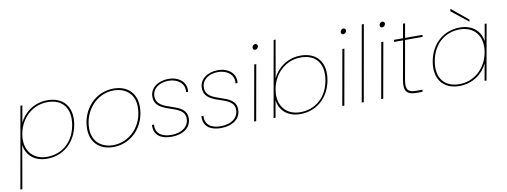

<svg xmlns="http://www.w3.org/2000/svg" viewBox="-81 -1166 4878 1847"><g transform="rotate(-10 2358.5 -243.0)"><path d="M123 -375 152 -540H133L-7 254H12L85 -165C97 -69 170 7 299 7C454 7 581 -98 611 -270C641 -442 552 -547 397 -547C268 -547 167 -471 123 -375ZM591 -270C563 -109 450 -11 302 -11C161 -11 76 -114 104 -270C132 -426 253 -529 394 -529C542 -529 619 -431 591 -270Z M947 7C1125 7 1263 -141 1263 -333C1263 -469 1174 -547 1043 -547C858 -547 726 -392 726 -207C726 -72 816 7 947 7ZM950 -11C841 -11 746 -73 746 -209C746 -382 875 -529 1040 -529C1149 -529 1243 -468 1243 -332C1243 -152 1113 -14 950 -11Z M1514 7C1627 7 1707 -49 1707 -141C1707 -313 1418 -243 1418 -405C1418 -482 1489 -529 1577 -529C1664 -529 1737 -477 1725 -392H1745C1758 -486 1680 -547 1580 -547C1479 -547 1398 -490 1398 -405C1398 -226 1687 -294 1687 -141C1687 -69 1625 -11 1515 -11C1412 -11 1361 -60 1367 -138H1347C1341 -37 1412 7 1514 7Z M1997 7C2110 7 2190 -49 2190 -141C2190 -313 1901 -243 1901 -405C1901 -482 1972 -529 2060 -529C2147 -529 2220 -477 2208 -392H2228C2241 -486 2163 -547 2063 -547C1962 -547 1881 -490 1881 -405C1881 -226 2170 -294 2170 -141C2170 -69 2108 -11 1998 -11C1895 -11 1844 -60 1850 -138H1830C1824 -37 1895 7 1997 7Z M2321 0H2341L2437 -540H2417ZM2451 -678C2465 -678 2479 -688 2482 -705C2485 -722 2474 -732 2460 -732C2446 -732 2433 -722 2430 -705C2427 -688 2437 -678 2451 -678Z M2597 -375 2661 -740H2642L2511 0H2530L2559 -165C2572 -69 2644 7 2773 7C2928 7 3055 -98 3085 -270C3115 -442 3026 -547 2871 -547C2742 -547 2644 -471 2597 -375ZM3065 -270C3037 -109 2924 -11 2776 -11C2635 -11 2550 -114 2578 -270C2606 -426 2727 -529 2868 -529C3016 -529 3093 -431 3065 -270Z M3182 0H3202L3298 -540H3278ZM3312 -678C3326 -678 3340 -688 3343 -705C3346 -722 3335 -732 3321 -732C3307 -732 3294 -722 3291 -705C3288 -688 3298 -678 3312 -678Z M3372 0H3392L3523 -740H3503Z M3562 0H3582L3678 -540H3658ZM3692 -678C3706 -678 3720 -688 3723 -705C3726 -722 3715 -732 3701 -732C3687 -732 3674 -722 3671 -705C3668 -688 3678 -678 3692 -678Z M3800 -142C3782 -37 3814 0 3906 0H3965L3969 -20H3912C3830 -20 3803 -45 3820 -142L3915 -678H3895ZM4057 -520 4061 -540H3783L3779 -520Z M4113 -270C4083 -98 4172 7 4327 7C4456 7 4557 -69 4601 -165L4572 0H4591L4687 -540H4668L4639 -375C4627 -471 4554 -547 4425 -547C4270 -547 4143 -442 4113 -270ZM4620 -270C4592 -114 4471 -11 4330 -11C4182 -11 4105 -109 4133 -270C4161 -431 4274 -529 4422 -529C4563 -529 4648 -426 4620 -270ZM4364 -716 4528 -586 4531 -606 4368 -740Z"/></g></svg>

Font: Poppins Devanagari Thin
Style: Italic
Weight: 100
Italic angle: -10°
Designer: Ninad Kale (Devanagari), Jonny Pinhorn (Latin)
Foundry: Indian Type Foundry
Version: 4.005